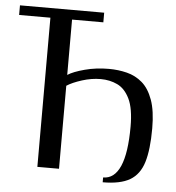

<svg xmlns="http://www.w3.org/2000/svg" viewBox="-52 -708 727 795"><g transform="rotate(5 311.5 -310.0)"><path d="M404 40V20Q451 20 475 -35Q499 -90 499 -200Q499 -275 479.5 -315Q460 -355 428.5 -370Q397 -385 359 -385Q321 -385 281.5 -372.5Q242 -360 219 -345V0H129V-620H-1V-660H349V-620H219V-390Q242 -405 289 -417.5Q336 -430 389 -430Q428 -430 464 -421Q500 -412 528 -388Q556 -364 572.5 -318.5Q589 -273 589 -200Q589 -112 573 -59.5Q557 -7 517 16.5Q477 40 404 40Z"/></g></svg>

Font: El Messiri
Style: Regular
Weight: 400
Designer: Mohamed Gaber
Foundry: Kief Type Foundry
Version: Version 2.020